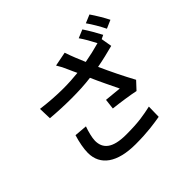

<svg xmlns="http://www.w3.org/2000/svg" viewBox="-198 -1066 1353 1353"><g transform="rotate(-45 478.0 -389.5)"><path d="M181 -296C165 -244 154 -188 154 -146C154 -22 253 49 436 49C560 49 631 36 687 27L689 -73C620 -58 564 -46 436 -46C298 -46 250 -95 250 -171C250 -200 264 -254 277 -288ZM680 -763C703 -731 729 -684 749 -645C699 -631 648 -619 597 -610C576 -660 557 -704 538 -761L431 -740C449 -711 458 -693 474 -656C483 -636 491 -617 501 -597C455 -592 405 -589 352 -589C285 -589 212 -594 135 -604L138 -508C210 -502 279 -499 345 -499C414 -499 478 -502 539 -510C567 -445 608 -362 634 -308C603 -311 543 -317 509 -320L500 -243C565 -236 659 -222 705 -212L759 -270C717 -347 668 -447 634 -524C691 -534 750 -549 804 -563L790 -644L819 -658C800 -695 766 -754 742 -789ZM790 -802C816 -766 848 -711 868 -670L930 -697C913 -732 877 -792 852 -828Z"/></g></svg>

Font: Kinto Sans Med
Style: Regular
Weight: 500
Designer: Authors: Ryoko NISHIZUKA  (kana & ideographs); Paul D. Hunt (Latin, Greek & Cyrillic); Wenlong ZHANG  (bopomofo); Sandol
Foundry: Adobe Systems Incorporated, ookami Inc.
Version: Version 0.001